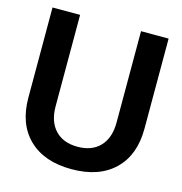

<svg xmlns="http://www.w3.org/2000/svg" viewBox="-105 -796 855 901"><g transform="rotate(15 322.0 -345.0)"><path d="M40 -262V-700H174V-256Q174 -182 213 -140.5Q252 -99 322 -99Q392 -99 431 -140.5Q470 -182 470 -256V-700H604V-262Q604 -134 529.5 -62Q455 10 322 10Q189 10 114.5 -62Q40 -134 40 -262Z"/></g></svg>

Font: Niramit
Style: Bold
Weight: 700
Designer: Katatrad Aksorn Co.,Ltd.
Foundry: Cadson Demak Co.,Ltd.
Version: Version 1.001; ttfautohint (v1.6)